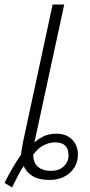

<svg xmlns="http://www.w3.org/2000/svg" viewBox="-65 -780 397 843"><path d="M81 -101Q102 -130 127 -142.5Q152 -155 177 -155Q236 -155 236 -98Q236 -70 215.5 -50Q195 -30 159 -30Q126 -29 103.5 -46Q81 -63 81 -101ZM39 -51Q49 -26 76.5 -8Q104 10 152 10Q207 10 242 -21.5Q277 -53 277 -102Q277 -142 251.5 -167.5Q226 -193 182 -193Q150 -193 125.5 -181Q101 -169 86 -154L217 -760H166L36 -156Q28 -117 28 -102Q11 -78 -9 -44Q-29 -10 -45 23L-12 43Q1 17 13.5 -8Q26 -33 39 -51Z"/></svg>

Font: Noto Sans Display Condensed Light
Style: Italic
Weight: 300
Width: 3
Designer: Monotype Design team
Foundry: Monotype Imaging Inc.
Version: 1.000